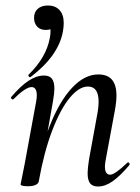

<svg xmlns="http://www.w3.org/2000/svg" viewBox="-20 -670 508 699"><path d="M89 -389Q86 -389 84 -393Q82 -397 85 -399Q148 -461 161 -530Q164 -545 164 -556Q164 -580 153 -588L182 -600Q184 -561 147 -561Q126 -561 115 -573.5Q104 -586 104 -605Q104 -626 117.5 -638Q131 -650 155 -650Q181 -650 196.5 -633.5Q212 -617 212 -586Q212 -572 209 -555Q193 -467 92 -390Q91 -389 89 -389ZM299 -40Q299 -57 304 -89L333 -248Q339 -278 339 -300Q339 -355 300 -355Q268 -355 234 -314Q200 -273 170 -194.5Q140 -116 121 -9L107 -10Q127 -126 162 -214Q197 -302 242.5 -350.5Q288 -399 338 -399Q371 -399 387.5 -380Q404 -361 404 -322Q404 -299 398 -267L365 -89Q362 -74 362 -64Q362 -34 381 -34Q398 -34 443 -77Q445 -79 446 -79Q449 -79 451 -75.5Q453 -72 451 -69Q417 -29 390 -10Q363 9 337 9Q317 9 308 -2.5Q299 -14 299 -40ZM55 1 59 -19Q68 -62 70 -74L111 -297Q114 -312 114 -322Q114 -353 95 -353Q84 -353 67 -341.5Q50 -330 29 -309Q28 -308 26 -308Q23 -308 21 -311.5Q19 -315 21 -317Q55 -357 84 -376Q113 -395 140 -395Q160 -395 169 -383.5Q178 -372 178 -347Q178 -332 173 -302L121 -9Q119 -1 109 3.5Q99 8 82 8Q55 8 55 1Z"/></svg>

Font: Cormorant Garamond Medium
Style: Italic
Weight: 500
Italic angle: -10°
Designer: Christian Thalmann (Catharsis Fonts)
Foundry: Catharsis Fonts
Version: Version 4.000